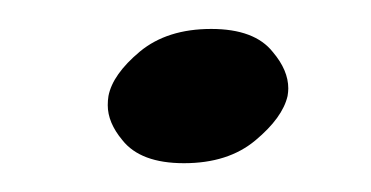

<svg xmlns="http://www.w3.org/2000/svg" viewBox="-20 -110 259 134"><path d="M108.4 3.9Q78.1 3.9 65.4 -12.2Q55.2 -24.4 55.2 -36.6Q55.2 -40 55.7 -43Q58.6 -58.1 77.6 -74Q96.7 -89.8 127.4 -89.8Q157.7 -89.8 170.4 -73.7Q181.2 -61 181.2 -48.3Q181.2 -45.9 180.7 -43Q177.2 -27.8 158.2 -12Q139.2 3.9 108.4 3.9Z"/></svg>

Font: Juliett
Style: Bold Italic
Weight: 700
Italic angle: -11.25°
Designer: GGBotNet
Foundry: GGBotNet
Version: 0.60